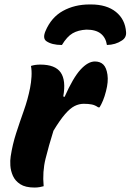

<svg xmlns="http://www.w3.org/2000/svg" viewBox="-20 -836 586 862"><path d="M368 -703Q331 -701 306 -686.5Q281 -672 258 -634Q212 -634 187 -652Q171 -665 184 -696Q210 -758 262.5 -787Q315 -816 382 -816H388Q459 -816 500.5 -782.5Q542 -749 546 -692Q548 -667 527 -654Q499 -635 460 -634Q455 -667 432.5 -685Q410 -703 368 -703ZM176 0Q170 2 158.5 4Q147 6 135 6Q94 6 71 -9Q48 -24 38 -46.5Q28 -69 26.5 -92.5Q25 -116 28 -134Q36 -187 52.5 -238Q69 -289 87 -339.5Q105 -390 115 -441Q120 -466 121.5 -492.5Q123 -519 119 -540Q137 -546 161 -546Q228 -546 252.5 -510.5Q277 -475 264 -403L270 -401Q308 -487 341.5 -523.5Q375 -560 406 -560Q430 -560 444 -546Q458 -532 462.5 -500.5Q467 -469 456 -427Q450 -403 442.5 -385Q435 -367 427 -354H421Q407 -364 392 -367Q377 -370 356 -370Q335 -370 315 -360Q295 -350 272 -323.5Q249 -297 220 -249Q199 -182 184.5 -123.5Q170 -65 176 0Z"/></svg>

Font: Recursive Sn Csl St XBd
Style: Italic
Weight: 800
Italic angle: -15°
Version: Version 1.079;hotconv 1.0.112;makeotfexe 2.5.65598; ttfautoh